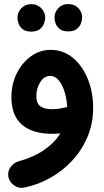

<svg xmlns="http://www.w3.org/2000/svg" viewBox="-20 -607 503 929"><path d="M243.7 -522.9Q243.7 -547.9 262.2 -567.6Q280.8 -587.4 309.6 -587.4Q330.1 -587.4 344.7 -578.9Q359.4 -570.3 367.2 -557.1Q377.4 -542 377.4 -522.5Q377.4 -509.3 371.6 -493.7Q365.7 -478 351.3 -466.6Q336.9 -455.1 310.1 -455.1Q283.2 -455.1 268.8 -466.8Q254.4 -478.5 249 -493.7Q243.7 -507.3 243.7 -522.9ZM64.5 -522Q64.5 -546.9 83 -566.9Q101.6 -586.9 130.4 -586.9Q151.4 -586.9 165.8 -578.1Q180.2 -569.3 188 -556.6Q198.7 -539.6 198.7 -522Q198.7 -508.8 192.9 -492.9Q187 -477.1 172.4 -465.6Q157.7 -454.1 131.3 -454.1Q104 -454.1 89.6 -465.8Q75.2 -477.5 69.8 -492.7Q64.5 -507.8 64.5 -522ZM225.1 -365.7Q286.6 -365.7 333 -326.9Q379.4 -288.1 405 -224.4Q430.7 -160.6 430.7 -85.4Q430.7 -10.7 404.1 53.5Q377.4 117.7 330.8 168.5Q284.2 219.2 223.9 253.2Q163.6 287.1 96.7 300.8Q70.8 305.7 48.3 290Q25.9 274.4 20.5 248.5Q15.6 222.7 31.2 201.2Q46.9 179.7 72.3 172.9Q143.1 153.3 193.4 118.7Q243.7 84 272 38.6Q252 40.5 232.4 40.5Q138.2 40.5 86.7 -3.4Q35.2 -47.4 35.2 -136.2Q35.2 -198.7 60.5 -250.7Q85.9 -302.7 129.2 -334.2Q172.4 -365.7 225.1 -365.7ZM155.8 -141.1Q155.8 -106.9 175.3 -92.8Q194.8 -78.6 231.4 -78.6Q250.5 -78.6 268.3 -81.5Q286.1 -84.5 302.2 -88.4Q303.7 -88.9 305.2 -88.9Q303.7 -123 293.9 -158Q284.2 -192.9 266.1 -216.3Q248 -239.7 222.2 -239.7Q193.8 -239.7 174.8 -209.5Q155.8 -179.2 155.8 -141.1Z"/></svg>

Font: Mikhak Bold
Style: Regular
Weight: 700
Designer: Amin Abedi
Version: Version 3.3